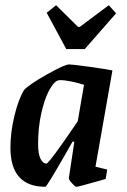

<svg xmlns="http://www.w3.org/2000/svg" viewBox="-20 -707 488 736"><path d="M346 -68 391 -57 385 -21Q382 -20 374.5 -18Q367 -16 357 -13Q281 9 272 9Q268 9 255.5 -5Q243 -19 244 -25L265 -164H258L229 -113Q159 9 154 9Q20 9 20 -141Q20 -201 35.5 -264Q51 -327 72 -362Q93 -384 160.5 -422Q228 -460 245 -460Q258 -460 322.5 -451Q387 -442 411 -437ZM278 -242 302 -382Q277 -390 251.5 -395Q226 -400 211 -400L203 -399Q186 -394 168 -360Q150 -326 138 -271.5Q126 -217 126 -155Q126 -118 135 -99Q144 -80 158 -80Q168 -80 278 -242ZM159 -658 195 -687 279 -604H286L397 -687L425 -656L305 -519H234Z"/></svg>

Font: Grenze Medium
Style: Italic
Weight: 500
Italic angle: -10°
Designer: Renata Polastri
Foundry: Omnibus-Type
Version: Version 1.002; ttfautohint (v1.8)